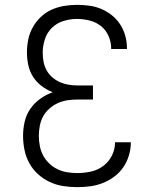

<svg xmlns="http://www.w3.org/2000/svg" viewBox="-20 -763 640 791"><path d="M297 8Q269 8 240 3.5Q211 -1 184.5 -13.5Q158 -26 136.5 -45.5Q115 -65 101 -90.5Q87 -116 81 -145Q75 -174 75 -203Q75 -232 81.5 -261Q88 -290 104.5 -314Q121 -338 145 -355.5Q169 -373 197 -383Q172 -393 151 -409Q130 -425 116 -447Q102 -469 96.5 -495Q91 -521 91 -547Q91 -574 96.5 -600.5Q102 -627 115 -650.5Q128 -674 148 -693Q168 -712 192.5 -723Q217 -734 243.5 -738.5Q270 -743 297 -743Q323 -743 348.5 -739.5Q374 -736 397.5 -726Q421 -716 441 -700Q461 -684 475 -662.5Q489 -641 496 -616Q503 -591 503 -565V-561H438V-564Q438 -590 427 -615Q416 -640 395.5 -656Q375 -672 349 -678.5Q323 -685 297 -685Q269 -685 241.5 -676.5Q214 -668 194 -648.5Q174 -629 165 -601.5Q156 -574 156 -546Q156 -527 159.5 -508.5Q163 -490 172 -473.5Q181 -457 195.5 -444.5Q210 -432 227 -424.5Q244 -417 262.5 -414Q281 -411 300 -411H363V-353H300Q279 -353 258.5 -350Q238 -347 219 -338.5Q200 -330 184 -316Q168 -302 158 -284Q148 -266 144 -245Q140 -224 140 -204Q140 -183 144 -162Q148 -141 157.5 -123Q167 -105 182.5 -90Q198 -75 216.5 -66Q235 -57 256 -53.5Q277 -50 297 -50Q326 -50 354 -56Q382 -62 405 -79Q428 -96 441 -122Q454 -148 454 -177H519V-176Q519 -149 511 -122.5Q503 -96 488 -74Q473 -52 451 -35.5Q429 -19 403.5 -9Q378 1 351.5 4.5Q325 8 297 8Z"/></svg>

Font: Iosevka Aile Light
Style: Regular
Weight: 300
Designer: Belleve Invis
Foundry: Belleve Invis
Version: Version 27.3.5; ttfautohint (v1.8.4)